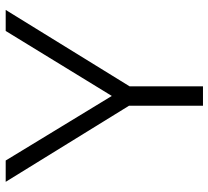

<svg xmlns="http://www.w3.org/2000/svg" viewBox="-50 -700 750 691"><g transform="rotate(-90 325.5 -355.0)"><path d="M92.8 -710 325.2 -328.1 559.1 -710H634.8L359.9 -264.2V0H290V-266.1L16.1 -710Z"/></g></svg>

Font: Rawline
Style: Regular
Weight: 400
Designer: Matt McInerney, Pablo Impallari, Rodrigo Fuenzalida
Foundry: Matt McInerney, Pablo Impallari, Rodrigo Fuenzalida
Version: Version 4.020;PS 004.020;hotconv 1.0.88;makeotf.lib2.5.64775